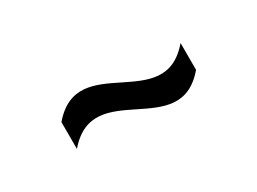

<svg xmlns="http://www.w3.org/2000/svg" viewBox="-24 -478 548 409"><g transform="rotate(-30 250.0 -274.0)"><path d="M402 -250V-316C301 -197 200 -416 98 -297V-231C200 -350 301 -131 402 -250Z"/></g></svg>

Font: Maven Pro
Style: Medium
Weight: 500
Designer: Joe Prince
Foundry: Joe Prince
Version: Version 1.003